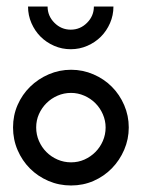

<svg xmlns="http://www.w3.org/2000/svg" viewBox="-20 -569 435 589"><path d="M198 -355Q234 -355 266.5 -341Q299 -327 323 -303Q347 -279 361 -246.5Q375 -214 375 -178Q375 -142 361 -109.5Q347 -77 323 -52.5Q299 -28 267 -14Q235 0 198 0Q161 0 128.5 -14Q96 -28 72 -52Q48 -76 34 -108.5Q20 -141 20 -178Q20 -215 34 -247Q48 -279 72.5 -303Q97 -327 129.5 -341Q162 -355 198 -355ZM198 -284Q176 -284 156.5 -275.5Q137 -267 122.5 -252.5Q108 -238 99.5 -219Q91 -200 91 -178Q91 -156 99.5 -136.5Q108 -117 122.5 -102.5Q137 -88 156.5 -79.5Q176 -71 198 -71Q220 -71 239 -79.5Q258 -88 272.5 -102.5Q287 -117 295.5 -136.5Q304 -156 304 -178Q304 -199 295.5 -218.5Q287 -238 272.5 -252.5Q258 -267 238.5 -275.5Q219 -284 198 -284ZM126 -549Q126 -520 147 -499Q168 -478 197 -478Q226 -478 247 -499Q268 -520 268 -549H328Q328 -522 317.5 -498Q307 -474 289.5 -456.5Q272 -439 248 -428.5Q224 -418 197 -418Q170 -418 146 -428.5Q122 -439 104.5 -456.5Q87 -474 76.5 -498Q66 -522 66 -549H126Z"/></svg>

Font: Googee
Style: Regular
Weight: 400
Designer: Peter Wiegel
Foundry: CATFonts Peter Wiegel
Version: 1.000